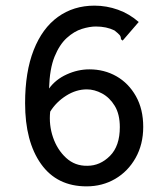

<svg xmlns="http://www.w3.org/2000/svg" viewBox="-20 -651 590 681"><path d="M287 10Q182 10 125.5 -69.5Q69 -149 69 -285Q69 -396 99.5 -473.5Q130 -551 185.5 -591Q241 -631 315 -631Q358 -631 398.5 -616.5Q439 -602 472 -573L422 -515L415 -507L409 -512Q409 -521 404.5 -526.5Q400 -532 386 -543Q372 -550 355.5 -553.5Q339 -557 320 -557Q298 -557 270.5 -548.5Q243 -540 217 -516.5Q191 -493 173.5 -450Q156 -407 154 -337Q177 -369 216.5 -387Q256 -405 297 -405Q350 -405 393 -380.5Q436 -356 462 -310Q488 -264 488 -201Q488 -139 461 -91Q434 -43 388.5 -16.5Q343 10 287 10ZM290 -63Q335 -63 370 -98Q405 -133 405 -200Q405 -246 387 -275.5Q369 -305 342 -319.5Q315 -334 288 -334Q250 -334 214.5 -311.5Q179 -289 158 -255Q153 -208 168 -164Q183 -120 214.5 -91Q246 -62 290 -63Z"/></svg>

Font: Inconsolata SemiExpanded Medium
Style: Regular
Weight: 500
Width: 6
Monospace: yes
Designer: Raph Levien, Cyreal, Brenton Simpson
Foundry: Raph Levien, Cyreal, Google
Version: Version 3.001; ttfautohint (v1.8.2.53-6de2)